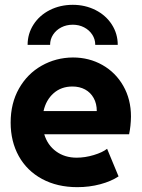

<svg xmlns="http://www.w3.org/2000/svg" viewBox="-20 -773 592 801"><path d="M24.4 -261.7Q24.4 -342.3 59.3 -403.8Q94.2 -465.3 153.8 -499Q213.4 -532.7 284.2 -533.2Q351.6 -533.2 407 -502Q462.4 -470.7 494.4 -414.6Q526.4 -358.4 526.4 -287.1Q525.9 -247.6 518.6 -212.9H164.6Q178.2 -167.5 214.1 -141.4Q250 -115.2 299.8 -115.2Q335 -115.2 371.3 -126.2Q407.7 -137.2 426.8 -152.3L474.6 -37.1Q443.8 -16.6 398.4 -4.4Q353 7.8 302.7 7.8Q218.8 7.8 155.5 -26.4Q92.3 -60.5 58.3 -121.8Q24.4 -183.1 24.4 -261.7ZM383.8 -309.6Q383.8 -340.8 370.8 -364Q357.9 -387.2 335 -399.7Q312 -412.1 282.2 -412.1Q235.4 -412.1 203.6 -384Q171.9 -356 161.6 -309.6ZM471.2 -585.9H377.4Q377.4 -609.4 364.7 -628.7Q352.1 -647.9 330.8 -658.9Q309.6 -669.9 283.7 -669.9Q257.3 -669.9 235.8 -658.9Q214.4 -647.9 201.7 -628.7Q189 -609.4 189 -585.9H95.2Q95.2 -632.3 119.9 -670.7Q144.5 -709 187.7 -731Q231 -752.9 283.7 -752.9Q335.4 -752.9 378.7 -731Q421.9 -709 446.5 -670.7Q471.2 -632.3 471.2 -585.9Z"/></svg>

Font: Reddit Sans Fudge ExtraBold
Style: Regular
Weight: 800
Designer: Stephen Hutchings
Foundry: Reddit
Version: Version 1.011